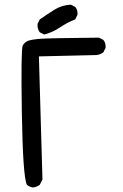

<svg xmlns="http://www.w3.org/2000/svg" viewBox="-20 -829 540 841"><path d="M125 -7.8Q109.4 -9.8 97.7 -19.5Q80.1 -56.6 75.7 -335.4Q71.3 -614.3 79.6 -629.4Q87.9 -644.5 103.5 -650.4Q119.1 -656.2 158.2 -659.2Q197.3 -662.1 413.1 -664.1L432.6 -654.3Q444.3 -640.6 442.4 -619.1L432.6 -599.6Q418.9 -589.8 403.3 -587.9L150.4 -582L166 -43L154.3 -19.5Q140.6 -9.8 125 -7.8ZM173.8 -677.7 154.3 -687.5Q142.6 -703.1 144.5 -724.6L154.3 -744.1Q185.5 -765.6 217.8 -786.1Q250 -806.6 290 -808.6L309.6 -798.8Q321.3 -785.2 319.3 -763.7L309.6 -744.1Q274.4 -730.5 242.7 -709Q210.9 -687.5 173.8 -677.7Z"/></svg>

Font: NaikaiFont
Style: Regular
Weight: 400
Version: Version 1.67